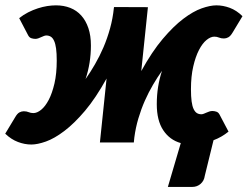

<svg xmlns="http://www.w3.org/2000/svg" viewBox="-40 -546 950 736"><path d="M501.5 -273.5Q542.5 -348 583.8 -396.8Q625 -445.5 662.8 -474Q700.5 -502.5 733 -514Q765.5 -525.5 789.5 -525.5Q815 -525.5 840.8 -516Q866.5 -506.5 889.5 -484L851.5 -421Q843.5 -407.5 835.2 -403Q827 -398.5 818.5 -398.5Q807.5 -398.5 799.5 -402Q791.5 -405.5 781.5 -405.5Q767.5 -405.5 751.8 -392.8Q736 -380 722.8 -354.5Q709.5 -329 700.8 -291.2Q692 -253.5 692 -204Q692 -176 694.5 -157.5Q697 -139 702.2 -128Q707.5 -117 714.8 -112.5Q722 -108 732 -108Q736.5 -108 741.2 -110Q746 -112 751.2 -114.2Q756.5 -116.5 762.2 -118.5Q768 -120.5 774 -120.5Q781.5 -120.5 789.2 -118Q797 -115.5 801.5 -107L836 -41.5Q809.5 -20 778.5 -8.5L745 128Q742.5 147 729 158.8Q715.5 170.5 697.5 170.5H603.5L653 2.5Q610.5 -9.5 585.8 -46.8Q561 -84 561 -146.5Q561 -181 566 -212.5Q571 -244 581 -274.5Q563.5 -250 546.5 -221Q529.5 -192 515.2 -159.8Q501 -127.5 490.5 -92.2Q480 -57 475 -19.5L473 0H343L368.5 -245Q327 -170 285.8 -121.2Q244.5 -72.5 206.5 -43.8Q168.5 -15 136 -3.5Q103.5 8 80 8Q54.5 8 28.8 -1.8Q3 -11.5 -20 -33.5L18 -96.5Q26 -110.5 34.2 -115Q42.5 -119.5 51 -119.5Q62 -119.5 70 -116Q78 -112.5 88 -112.5Q102 -112.5 117.8 -125.2Q133.5 -138 146.8 -163.2Q160 -188.5 168.8 -226.2Q177.5 -264 177.5 -313.5Q177.5 -341.5 175 -360Q172.5 -378.5 167.2 -389.8Q162 -401 154.5 -405.5Q147 -410 137.5 -410Q133 -410 128.2 -408Q123.5 -406 118.2 -403.8Q113 -401.5 107.2 -399.2Q101.5 -397 95.5 -397Q88 -397 80.2 -399.5Q72.5 -402 68 -410.5L33.5 -476.5Q50 -489.5 68.2 -498.8Q86.5 -508 105 -514Q123.5 -520 141.2 -522.8Q159 -525.5 174.5 -525.5Q204.5 -525.5 229.2 -515.8Q254 -506 271.5 -486.5Q289 -467 298.8 -438.2Q308.5 -409.5 308.5 -371.5Q308.5 -304.5 288 -243Q306.5 -269 324.2 -299.8Q342 -330.5 356.8 -365Q371.5 -399.5 382 -437.5Q392.5 -475.5 396.5 -515.5V-514.5L397 -519L527 -518.5Z"/></svg>

Font: Lato Black
Style: Italic
Weight: 900
Italic angle: -7°
Designer: Lukasz Dziedzic
Foundry: tyPoland Lukasz Dziedzic
Version: Version 2.007; 2014-02-27